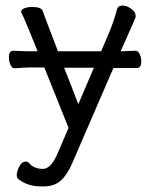

<svg xmlns="http://www.w3.org/2000/svg" viewBox="-20 -505 540 689"><path d="M317 -262H210Q233 -205 261 -131ZM139 -263H87L63 -262L33 -260H32Q23 -260 17.5 -272.5Q12 -285 12 -299Q12 -323 28 -323Q58 -321 87 -321H115Q67 -441 57 -459L56 -464Q56 -471 68 -475.5Q80 -480 95 -480Q128 -480 133 -466Q140 -446 188 -321H343L369 -382Q388 -426 401 -475Q405 -485 420 -485Q435 -485 451 -473.5Q467 -462 467 -447Q467 -442 463 -434Q453 -412 413 -321H416Q428 -321 466 -323H467Q475 -323 481 -311Q487 -299 487 -285Q487 -261 472 -261H387Q332 -135 239 81Q221 123 197.5 143.5Q174 164 137 164H128Q77 164 44 136Q40 130 40 124Q40 111 49 93Q58 75 72 75Q82 75 87 83Q104 101 134 101Q163 101 186 47L226 -46Q175 -174 139 -263Z"/></svg>

Font: Moon Stars Kai T HW
Style: Regular
Weight: 400
Designer: GuiWonder
Version: Version 1.101